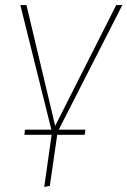

<svg xmlns="http://www.w3.org/2000/svg" viewBox="-20 -539 501 755"><path d="M461 -519 211 -29H316L313 -9H205L176 192L154 196L183 -9H76L78 -29H182L60 -519H84L197 -44L437 -519Z"/></svg>

Font: Fira Sans Thin
Style: Italic
Weight: 250
Italic angle: -8°
Designer: Carrois Corporate & Edenspiekermann AG
Foundry: Carrois Corporate GbR & Edenspiekermann AG
Version: Version 4.203